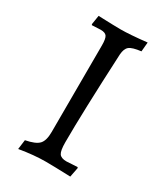

<svg xmlns="http://www.w3.org/2000/svg" viewBox="-168 -719 696 805"><g transform="rotate(30 180.5 -317.0)"><path d="M213 -112C213 -206.7 217.7 -350.7 227 -544C228.3 -563.3 233.7 -576.8 243 -584.5C252.3 -592.2 271 -597.7 299 -601L303 -646C247.7 -640 206 -637 178 -637C157.3 -637 121 -638 69 -640L62 -596L64 -592L106 -594C120.7 -594 130.5 -590.3 135.5 -583C140.5 -575.7 143 -561.3 143 -540L142 -120C142 -92 136.5 -72.2 125.5 -60.5C114.5 -48.8 93.3 -40 62 -34L56 12C102.7 4 145.3 0 184 0C207.3 0 247 1 303 3L312 -43L310 -47L257 -44C239.7 -44 228 -48.5 222 -57.5C216 -66.5 213 -84.7 213 -112Z"/></g></svg>

Font: Alegreya SC
Style: Regular
Weight: 400
Designer: Juan Pablo del Peral
Foundry: Juan Pablo del Peral
Version: Version 1.003